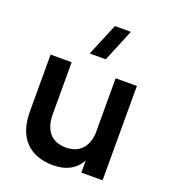

<svg xmlns="http://www.w3.org/2000/svg" viewBox="-147 -911 917 1033"><g transform="rotate(20 312.0 -394.0)"><path d="M424.3 -802.7 347.7 -617.7H255.9L333 -802.7ZM180.7 -540V-243.2Q180.7 -173.8 213.1 -136Q245.6 -98.1 306.6 -98.1Q362.8 -98.1 395.3 -130.1Q427.7 -162.1 432.6 -221.7V-540H554.2V0H432.6V-68.8Q386.2 15.1 274.9 15.1Q174.8 15.1 117.4 -43Q60.1 -101.1 60.1 -217.3V-540Z"/></g></svg>

Font: Vela Sans Bd
Style: Bold
Weight: 700
Designer: Principal design: Mikhail Sharanda - project Manrope.
Design modification: Ravid Balaliev
Foundry: Mikhail Sharanda
Version: Version 1.001